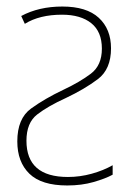

<svg xmlns="http://www.w3.org/2000/svg" viewBox="-20 -558 407 588"><path d="M45 -509 56 -485Q101 -513 170 -513Q227 -513 259.5 -487Q292 -461 292 -409Q292 -358 258.5 -332.5Q225 -307 174 -283Q117 -256 75 -225.5Q33 -195 33 -125Q33 -62 70 -26Q107 10 186 10Q230 10 266.5 -0.5Q303 -11 325 -23V-52Q297 -36 261 -26Q225 -16 188 -16Q61 -16 61 -127Q61 -182 94 -207.5Q127 -233 182 -258Q239 -285 279.5 -315.5Q320 -346 320 -410Q320 -469 282.5 -503.5Q245 -538 171 -538Q99 -538 45 -509Z"/></svg>

Font: Noto Sans Display SemiCondensed Thin
Style: Regular
Weight: 250
Width: 4
Designer: Monotype Design team
Foundry: Monotype Imaging Inc.
Version: 1.000